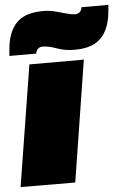

<svg xmlns="http://www.w3.org/2000/svg" viewBox="-55 -828 580 868"><g transform="rotate(-5 235.0 -393.5)"><path d="M251 0 3 -1 91 -550H338ZM4 -596Q5 -609 6.5 -621.5Q8 -634 9 -646Q20 -716 58.5 -750.5Q97 -785 174 -785Q201 -785 227 -778.5Q253 -772 276.5 -765Q300 -758 317 -758Q330 -758 337.5 -765Q345 -772 347 -782Q347 -782 347.5 -784.5Q348 -787 348 -787H470Q469 -774 468 -761.5Q467 -749 465 -737Q454 -667 415 -632.5Q376 -598 300 -598Q257 -598 220.5 -611.5Q184 -625 157 -625Q145 -625 137 -618Q129 -611 127 -601Q127 -601 126.5 -598.5Q126 -596 126 -596Z"/></g></svg>

Font: Georama Extended Black
Style: Italic
Weight: 900
Width: 7
Italic angle: -9°
Designer: Jean-Baptiste Levee
Foundry: Production Type
Version: Version 1.000